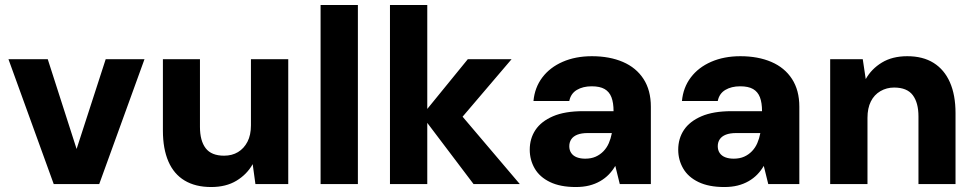

<svg xmlns="http://www.w3.org/2000/svg" viewBox="-20 -740 3922 772"><path d="M196 0 14 -502H172L288 -141L405 -502H561L379 0Z M829 12Q766 12 722.5 -14Q679 -40 657 -91Q635 -142 635 -215V-502H784V-230Q784 -174 807 -144Q830 -114 881 -114Q913 -114 937 -128.5Q961 -143 975 -170Q989 -197 989 -236V-502H1139V0H1007L996 -80Q973 -39 931 -13.5Q889 12 829 12Z M1269 0V-720H1419V0Z M1884 0 1676 -275 1861 -502H2037L1789 -211L1788 -332L2070 0ZM1548 0V-720H1698V0Z M2295 12Q2233 12 2191.5 -8Q2150 -28 2130 -62.5Q2110 -97 2110 -138Q2110 -183 2133 -217.5Q2156 -252 2203.5 -272.5Q2251 -293 2325 -293H2447Q2447 -327 2438.5 -349Q2430 -371 2411 -382Q2392 -393 2359 -393Q2324 -393 2299.5 -378.5Q2275 -364 2269 -334H2125Q2130 -388 2160.5 -428.5Q2191 -469 2242.5 -491.5Q2294 -514 2360 -514Q2431 -514 2484.5 -491Q2538 -468 2567.5 -422.5Q2597 -377 2597 -311V0H2472L2454 -73Q2443 -54 2428 -38.5Q2413 -23 2393 -11.5Q2373 0 2349 6Q2325 12 2295 12ZM2333 -102Q2357 -102 2375 -110Q2393 -118 2406.5 -132Q2420 -146 2428 -164.5Q2436 -183 2440 -204V-205H2343Q2318 -205 2301.5 -198.5Q2285 -192 2277 -180Q2269 -168 2269 -152Q2269 -136 2277 -124.5Q2285 -113 2299.5 -107.5Q2314 -102 2333 -102Z M2892 12Q2830 12 2788.5 -8Q2747 -28 2727 -62.5Q2707 -97 2707 -138Q2707 -183 2730 -217.5Q2753 -252 2800.5 -272.5Q2848 -293 2922 -293H3044Q3044 -327 3035.5 -349Q3027 -371 3008 -382Q2989 -393 2956 -393Q2921 -393 2896.5 -378.5Q2872 -364 2866 -334H2722Q2727 -388 2757.5 -428.5Q2788 -469 2839.5 -491.5Q2891 -514 2957 -514Q3028 -514 3081.5 -491Q3135 -468 3164.5 -422.5Q3194 -377 3194 -311V0H3069L3051 -73Q3040 -54 3025 -38.5Q3010 -23 2990 -11.5Q2970 0 2946 6Q2922 12 2892 12ZM2930 -102Q2954 -102 2972 -110Q2990 -118 3003.5 -132Q3017 -146 3025 -164.5Q3033 -183 3037 -204V-205H2940Q2915 -205 2898.5 -198.5Q2882 -192 2874 -180Q2866 -168 2866 -152Q2866 -136 2874 -124.5Q2882 -113 2896.5 -107.5Q2911 -102 2930 -102Z M3318 0V-502H3449L3461 -422Q3484 -463 3526 -488.5Q3568 -514 3628 -514Q3691 -514 3734 -487Q3777 -460 3799.5 -409Q3822 -358 3822 -285V0H3673V-272Q3673 -327 3650 -357.5Q3627 -388 3575 -388Q3545 -388 3520 -373.5Q3495 -359 3481.5 -332Q3468 -305 3468 -266V0Z"/></svg>

Font: DM Sans 16pt Black
Style: Regular
Weight: 900
Version: Version 4.004;gftools[0.9.30]